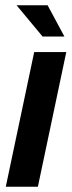

<svg xmlns="http://www.w3.org/2000/svg" viewBox="-20 -710 274 730"><path d="M110 -512H232L124 0H2ZM43 -690H161L225 -571H142Z"/></svg>

Font: Decalotype SemiBold Italic
Style: Regular
Weight: 600
Italic angle: -12°
Designer: Alfredo Marco Pradil
Foundry: Alfredo Marco Pradil
Version: Version 1.0